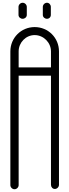

<svg xmlns="http://www.w3.org/2000/svg" viewBox="-20 -1368 502 1390"><path d="M144 -1348C128 -1348 114 -1334 114 -1318V-1260C114 -1244 128 -1232 144 -1232C160 -1232 174 -1244 174 -1260V-1318C174 -1334 160 -1348 144 -1348ZM320 -1348C304 -1348 290 -1334 290 -1318V-1260C290 -1244 304 -1232 320 -1232C336 -1232 348 -1244 348 -1260V-1318C348 -1334 336 -1348 320 -1348ZM231 -1114C295 -1114 349 -1060 349 -996V-880H115V-996C115 -1060 167 -1114 231 -1114ZM231 -1172C133 -1172 55 -1094 55 -996V-854V-850V-844V-30V-28C55 -12 69 2 85 2C101 2 115 -12 115 -28V-30V-820H349V-30C349 -14 361 0 377 0C393 0 407 -14 407 -30V-844V-850V-854V-996C407 -1094 329 -1172 231 -1172Z"/></svg>

Font: bauhaus_2017
Style: _regular
Weight: 400
Version: Version 1.0